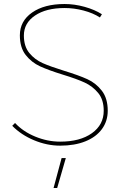

<svg xmlns="http://www.w3.org/2000/svg" viewBox="-20 -723 633 957"><path d="M302 -683Q210 -683 154.5 -645.5Q99 -608 99 -546Q99 -492 126 -459Q153 -426 192.5 -408.5Q232 -391 300 -370Q372 -348 415 -328.5Q458 -309 487.5 -271Q517 -233 517 -171Q517 -119 488 -79.5Q459 -40 405.5 -18.5Q352 3 280 3Q214 3 149.5 -24Q85 -51 41 -96L55 -110Q95 -67 156 -42Q217 -17 280 -17Q379 -17 438 -59Q497 -101 497 -171Q497 -226 469.5 -259.5Q442 -293 402 -311.5Q362 -330 293 -351Q222 -373 179.5 -392.5Q137 -412 108 -449Q79 -486 79 -547Q79 -618 140 -660.5Q201 -703 302 -703Q351 -703 401.5 -689Q452 -675 488 -652L478 -636Q444 -658 396.5 -670.5Q349 -683 302 -683ZM308 65 265 214H247L287 65Z"/></svg>

Font: Montserrat-Arabic Thin
Style: Regular
Weight: 250
Designer: Mohamed Gaber
Foundry: Kief Type Foundry
Version: Version 5.008